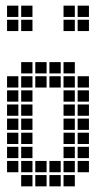

<svg xmlns="http://www.w3.org/2000/svg" viewBox="-20 -665 390 680"><path d="M5 -395V-355H45V-395ZM5 -345V-305H45V-345ZM5 -295V-255H45V-295ZM5 -245V-205H45V-245ZM5 -195V-155H45V-195ZM5 -145V-105H45V-145ZM5 -95V-55H45V-95ZM55 -445V-405H95V-445ZM55 -395V-355H95V-395ZM55 -345V-305H95V-345ZM55 -295V-255H95V-295ZM55 -245V-205H95V-245ZM55 -195V-155H95V-195ZM55 -145V-105H95V-145ZM55 -95V-55H95V-95ZM55 -45V-5H95V-45ZM105 -95V-55H145V-95ZM105 -45V-5H145V-45ZM155 -45V-5H195V-45ZM155 -95V-55H195V-95ZM105 -445V-405H145V-445ZM155 -445V-405H195V-445ZM205 -445V-405H245V-445ZM205 -395V-355H245V-395ZM205 -345V-305H245V-345ZM205 -295V-255H245V-295ZM205 -245V-205H245V-245ZM205 -195V-155H245V-195ZM205 -145V-105H245V-145ZM205 -95V-55H245V-95ZM205 -45V-5H245V-45ZM255 -395V-355H295V-395ZM255 -345V-305H295V-345ZM255 -295V-255H295V-295ZM255 -245V-205H295V-245ZM255 -195V-155H295V-195ZM255 -145V-105H295V-145ZM255 -95V-55H295V-95ZM155 -395V-355H195V-395ZM105 -395V-355H145V-395ZM5 -645V-605H45V-645ZM5 -595V-555H45V-595ZM55 -595V-555H95V-595ZM55 -645V-605H95V-645ZM205 -645V-605H245V-645ZM205 -595V-555H245V-595ZM255 -595V-555H295V-595ZM255 -645V-605H295V-645Z"/></svg>

Font: Nose Transport 13 Square
Style: Regular
Weight: 400
Designer: Nico Rohrbach
Foundry: Nose
Version: Version 1.400;Glyphs 3.2.3 (3260)